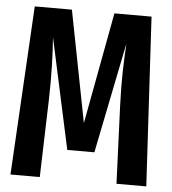

<svg xmlns="http://www.w3.org/2000/svg" viewBox="-51 -756 718 803"><g transform="rotate(5 307.5 -354.5)"><path d="M552.8 -709.2 592.8 0H467.7L454.4 -326.7Q451.3 -407.7 452.8 -469.2Q454.4 -530.8 457.9 -587.7L364.1 -123.1H250.3L149.7 -587.7Q153.8 -533.8 155.6 -469Q157.4 -404.1 155.4 -325.6L145.6 0H22.6L62.6 -709.2H218.5L309.7 -241L396.9 -709.2Z"/></g></svg>

Font: Fira Code SemiBold
Style: Regular
Weight: 600
Designer: Carrois Corporate, Edenspiekermann AG, Nikita Prokopov
Foundry: Carrois Corporate, Edenspiekermann AG, Nikita Prokopov
Version: Version 6.002